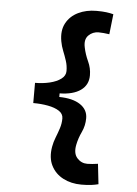

<svg xmlns="http://www.w3.org/2000/svg" viewBox="-60 -839 705 989"><g transform="rotate(5 293.0 -345.0)"><path d="M398.4 104.5Q345.7 104.5 304.2 83Q262.7 61.5 242.2 21Q221.7 -19.5 231.4 -76.2Q235.8 -101.6 245.6 -126Q255.4 -150.4 263.4 -175.3Q271.5 -200.2 271.5 -226.6Q271.5 -250.5 249.3 -264.9Q227.1 -279.3 191.4 -285.9Q155.8 -292.5 115.2 -292.5V-397Q155.3 -397 190.9 -405.5Q226.6 -414.1 249 -430.7Q271.5 -447.3 271.5 -471.7Q271.5 -499 263.4 -523.9Q255.4 -548.8 245.6 -573Q235.8 -597.2 231.4 -622.1Q221.7 -676.8 242.2 -715.1Q262.7 -753.4 304.2 -773.7Q345.7 -793.9 398.4 -793.9Q428.7 -793.9 449.2 -791.3Q469.7 -788.6 486.3 -784.2L474.6 -679.7Q459.5 -682.1 445.3 -683.3Q431.2 -684.6 419.4 -684.6Q388.2 -684.6 366.9 -663.1Q345.7 -641.6 354.5 -601.1Q361.8 -565.4 377.7 -531.2Q393.6 -497.1 393.6 -460Q393.6 -410.2 354.7 -382.6Q315.9 -355 246.1 -354V-335.4Q315.9 -334.5 354.7 -308.6Q393.6 -282.7 393.6 -238.3Q393.6 -199.7 377.4 -165.8Q361.3 -131.8 354.5 -97.2Q345.7 -52.7 366.9 -28.8Q388.2 -4.9 419.4 -4.9Q431.2 -4.9 445.3 -6.3Q459.5 -7.8 474.6 -9.8L486.3 94.7Q469.7 99.1 449.2 101.8Q428.7 104.5 398.4 104.5Z"/></g></svg>

Font: Cascadia Mono NF SemiBold
Style: Regular
Weight: 600
Monospace: yes
Designer: Aaron Bell
Foundry: Saja Typeworks
Version: Version 2404.023; ttfautohint (v1.8.4)